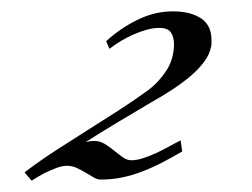

<svg xmlns="http://www.w3.org/2000/svg" viewBox="-20 -317 446 340"><path d="M286.1 -296.9Q316.9 -296.9 335.7 -284.7Q354.5 -272.5 354.5 -246.1Q354.5 -243.2 354.5 -239.7Q354.5 -236.3 353.5 -233.4Q351.1 -220.7 342 -208.3Q333 -195.8 318.6 -183.3Q304.2 -170.9 285.6 -158.7Q267.1 -146.5 246.1 -134.8Q214.4 -116.2 185.3 -98.6Q156.2 -81.1 131.8 -65.4Q135.7 -66.4 139.4 -66.9Q143.1 -67.4 147.5 -67.4Q157.2 -67.4 165.8 -62Q174.3 -56.6 182.1 -50.3Q189.9 -43.9 197.3 -38.6Q204.6 -33.2 212.9 -33.2Q222.2 -33.2 233.4 -36.9Q244.6 -40.5 256.3 -45.9Q268.1 -51.3 279.1 -57.4Q290 -63.5 299.8 -68.4L302.7 -48.8Q285.2 -38.6 267.8 -29.5Q250.5 -20.5 232.9 -13.7Q215.3 -6.8 196.8 -2.9Q178.2 1 158.2 1Q152.3 1 145.8 -2.9Q139.2 -6.8 131.8 -11.2Q124.5 -15.6 116.2 -19.5Q107.9 -23.4 98.6 -23.4Q89.8 -23.4 79.1 -19.3Q68.4 -15.1 58.6 -10.3Q47.4 -4.4 36.1 2.9L23.4 -11.7Q50.3 -32.2 78.6 -50.5Q106.9 -68.8 134.8 -86.4Q162.6 -104 189.7 -121.3Q216.8 -138.7 242.2 -157.2Q261.2 -171.4 274.7 -192.1Q288.1 -212.9 288.1 -239.3Q288.1 -250.5 283 -259Q277.8 -267.6 261.7 -267.6Q251.5 -267.6 240 -264.4Q228.5 -261.2 216.8 -256.1Q205.1 -251 194.1 -244.4Q183.1 -237.8 173.8 -230.5L168 -244.1Q193.8 -267.6 224.1 -282.2Q254.4 -296.9 286.1 -296.9Z"/></svg>

Font: Meie Script
Style: Regular
Weight: 400
Version: Version 1.001